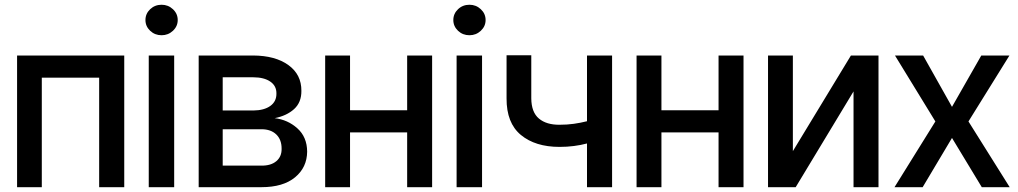

<svg xmlns="http://www.w3.org/2000/svg" viewBox="-20 -776 4222 796"><path d="M50.8 0V-545.9H495.1V0H391.1V-454.1H153.3V0Z M596.7 0V-545.9H702.1V0ZM649.9 -629.9Q622.1 -629.9 602.5 -648.4Q583 -667 583 -692.9Q583 -719.2 602.5 -737.8Q622.1 -756.3 649.9 -756.3Q677.2 -756.3 697 -737.8Q716.8 -719.2 716.8 -692.9Q716.8 -667 697 -648.4Q677.2 -629.9 649.9 -629.9Z M803.7 0V-545.9H1029.3Q1121.6 -545.4 1175.8 -506.1Q1230 -466.8 1229.5 -399.4Q1230 -351.6 1199.2 -323.7Q1168.5 -295.9 1118.7 -286.1Q1172.9 -279.8 1212.9 -243.9Q1252.9 -208 1253.4 -147.5Q1252.9 -82 1203.4 -41Q1153.8 0 1064 0ZM903.3 -317.9H1030.3Q1075.2 -318.4 1100.8 -336.9Q1126.5 -355.5 1126 -388.2Q1126.5 -419.9 1100.6 -437.7Q1074.7 -455.6 1029.3 -455.6H903.3ZM903.3 -89.4H1064Q1103 -88.9 1125.5 -107.7Q1147.9 -126.5 1147.5 -158.7Q1147.9 -196.8 1125.5 -218.5Q1103 -240.2 1064 -240.2H903.3Z M1431.2 -545.9V-318.8H1668V-545.9H1771.5V0H1668V-227.1H1431.2V0H1328.1V-545.9Z M1873 0V-545.9H1978.5V0ZM1926.3 -629.9Q1898.4 -629.9 1878.9 -648.4Q1859.4 -667 1859.4 -692.9Q1859.4 -719.2 1878.9 -737.8Q1898.4 -756.3 1926.3 -756.3Q1953.6 -756.3 1973.4 -737.8Q1993.2 -719.2 1993.2 -692.9Q1993.2 -667 1973.4 -648.4Q1953.6 -629.9 1926.3 -629.9Z M2517.6 -545.9V0H2413.6V-181.2Q2387.7 -174.3 2359.4 -170.7Q2331.1 -167 2299.8 -167Q2199.2 -167 2139.4 -216.6Q2079.6 -266.1 2080.1 -368.2V-546.9H2182.6V-368.2Q2183.1 -310.5 2214.4 -284.4Q2245.6 -258.3 2299.8 -258.8Q2331.1 -258.8 2358.9 -262.7Q2386.7 -266.6 2413.6 -273.4V-545.9Z M2722.2 -545.9V-318.8H2959V-545.9H3062.5V0H2959V-227.1H2722.2V0H2619.1V-545.9Z M3267.1 -149.4 3507.8 -545.9H3622.1V0H3518.6V-397L3278.8 0H3164.1V-545.9H3267.1Z M3807.1 -545.9 3926.8 -333 4048.3 -545.9H4165L3995.1 -272.5L4166 0H4050.3L3926.8 -204.1L3805.2 0H3688.5L3857.9 -272.5L3690.4 -545.9Z"/></svg>

Font: Inter Tight Medium
Style: Regular
Weight: 500
Designer: Rasmus Andersson
Foundry: rsms
Version: Version 3.004; ttfautohint (v1.8.4.7-5d5b)